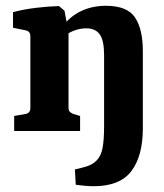

<svg xmlns="http://www.w3.org/2000/svg" viewBox="-20 -453 568 664"><path d="M304 191Q290 191 273 189.5Q256 188 242 186L239 133Q258 129 279.5 122.5Q301 116 315 101Q329 87 334.5 59.5Q340 32 340 -19V-262Q340 -313 325 -334Q310 -355 278 -355Q256 -355 234.5 -346.5Q213 -338 193 -321L194 -358Q221 -396 260 -414.5Q299 -433 346 -433Q420 -433 447 -392.5Q474 -352 474 -276V-9Q474 86 434.5 138.5Q395 191 304 191ZM29 0V-52L69 -59Q85 -62 85 -80V-327Q85 -345 69 -348L25 -357V-411Q63 -421 105 -426Q147 -431 184 -432L203 -416L217 -342V-80Q217 -71 221.5 -66.5Q226 -62 233 -59L257 -52V0Z"/></svg>

Font: Rasa
Style: Regular
Weight: 400
Designer: Anna Giedrys (Yrsa+Rasa design), David Brezina (Yrsa art-direction, Rasa art-direction, design)
Foundry: Rosetta Type Foundry
Version: Version 2.004